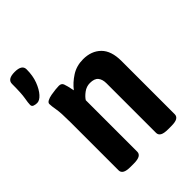

<svg xmlns="http://www.w3.org/2000/svg" viewBox="-237 -825 931 931"><g transform="rotate(-45 228.5 -359.5)"><path d="M3 -537Q-8 -537 -18 -540.5Q-28 -544 -28 -555Q-28 -568 -23 -596Q-18 -624 -18 -689Q-18 -721 32 -721Q82 -721 82 -689Q82 -645 69 -611Q56 -577 38 -557Q20 -537 3 -537ZM104 2Q76 2 63.5 -5.5Q51 -13 51 -27V-357Q51 -422 46 -450Q41 -478 41 -492Q41 -501 52.5 -507Q64 -513 80.5 -516Q97 -519 112.5 -520.5Q128 -522 136 -522Q153 -522 158.5 -508.5Q164 -495 172 -455Q195 -485 230 -507.5Q265 -530 310 -530Q367 -530 401.5 -496Q436 -462 436 -392V-27Q436 -13 424 -5.5Q412 2 383 2H362Q333 2 320.5 -5.5Q308 -13 308 -27V-367Q308 -394 295.5 -409.5Q283 -425 252 -425Q228 -425 208 -410Q188 -395 179 -380V-27Q179 -13 166.5 -5.5Q154 2 126 2Z"/></g></svg>

Font: Asap Condensed SemiBold
Style: Regular
Weight: 600
Width: 3
Designer: Pablo Cosgaya
Foundry: Omnibus-Type
Version: Version 3.001; ttfautohint (v1.8.4.7-5d5b)